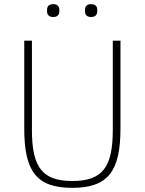

<svg xmlns="http://www.w3.org/2000/svg" viewBox="-20 -894 698 926"><path d="M237 -812C258 -812 266 -824 266 -839V-847C266 -862 258 -874 237 -874C215 -874 207 -862 207 -847V-839C207 -824 215 -812 237 -812ZM419 -812C441 -812 449 -824 449 -839V-847C449 -862 441 -874 419 -874C398 -874 390 -862 390 -847V-839C390 -824 398 -812 419 -812ZM97 -698V-274C97 -68 156 12 328 12C501 12 561 -68 561 -274V-698H524V-268C524 -91 477 -21 329 -21C181 -21 134 -91 134 -268V-698Z"/></svg>

Font: IBM Plex Thai Looped ExtraLight
Style: Regular
Weight: 200
Designer: Mike Abbink, Paul van der Laan, Pieter van Rosmalen, Ben Mitchell, Mark Frömberg
Foundry: Bold Monday
Version: Version 1.0